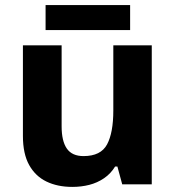

<svg xmlns="http://www.w3.org/2000/svg" viewBox="-20 -724 690 754"><path d="M264 10Q206 10 162.5 -11Q119 -32 94.5 -76Q70 -120 70 -190V-546H222V-228Q222 -170 242.5 -140.5Q263 -111 308 -111Q376 -111 400.5 -157Q425 -203 425 -290V-546H576V0H460L441 -70H432Q415 -42 388.5 -24Q362 -6 330.5 2Q299 10 264 10ZM491 -704V-606H159V-704Z"/></svg>

Font: Noto Sans Symbols
Style: Bold
Weight: 700
Version: Version 2.002